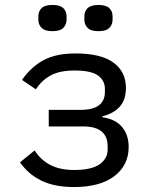

<svg xmlns="http://www.w3.org/2000/svg" viewBox="-20 -744 640 776"><path d="M279 12Q200 12 147 -14Q94 -40 61 -88L120 -136Q144 -98 183 -77.5Q222 -57 279 -57Q350 -57 382.5 -80Q415 -103 415 -139V-153Q415 -233 316 -233H177V-300H306Q404 -300 404 -373V-385Q404 -418 376.5 -438.5Q349 -459 281 -459Q221 -459 184.5 -439Q148 -419 125 -383L69 -421Q104 -472 154.5 -500Q205 -528 285 -528Q388 -528 438.5 -491Q489 -454 489 -389Q489 -341 464 -313Q439 -285 394 -274V-270Q446 -263 473 -231Q500 -199 500 -150Q500 -76 442 -32Q384 12 279 12ZM192 -618Q161 -618 148 -631.5Q135 -645 135 -664V-678Q135 -698 148 -711Q161 -724 192 -724Q223 -724 236 -711Q249 -698 249 -678V-664Q249 -645 236 -631.5Q223 -618 192 -618ZM378 -618Q347 -618 334 -631.5Q321 -645 321 -664V-678Q321 -698 334 -711Q347 -724 378 -724Q409 -724 422 -711Q435 -698 435 -678V-664Q435 -645 422 -631.5Q409 -618 378 -618Z"/></svg>

Font: Lilex Nerd Font
Style: Regular
Weight: 400
Designer: Mike Abbink, Paul van der Laan, Pieter van Rosmalen, Mikhael Khrustik
Foundry: Mikhael Khrustik
Version: Version 2.400; ttfautohint (v1.8.4.7-5d5b);Nerd Fonts 3.3.0